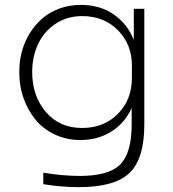

<svg xmlns="http://www.w3.org/2000/svg" viewBox="-20 -561 708 786"><path d="M303.2 205.1Q229 205.1 157.2 192.9V146Q237.8 159.2 307.1 159.2Q425.8 159.2 472.4 112.1Q519 64.9 519 -51.8V-119.1Q491.7 -58.1 436.5 -22.9Q381.3 12.2 309.1 12.2Q252 12.2 204.1 -10.5Q156.2 -33.2 125 -71.5Q93.8 -109.9 76.4 -158.9Q59.1 -208 59.1 -261.2V-271Q59.1 -312 69.8 -351.3Q80.6 -390.6 101.8 -424.8Q123 -459 152.8 -485.1Q182.6 -511.2 223.4 -526.1Q264.2 -541 311 -541Q388.7 -541 445.1 -502.2Q501.5 -463.4 527.8 -397.9V-524.9H570.8V-51.8Q570.8 88.9 510.3 147Q449.7 205.1 303.2 205.1ZM315.9 -37.1Q405.3 -37.1 462.6 -95Q520 -152.8 520 -242.2V-293Q520 -378.9 462.9 -437Q405.8 -495.1 316.9 -495.1Q253.9 -495.1 206.3 -462.9Q158.7 -430.7 135.3 -379.2Q111.8 -327.6 111.8 -266.1Q111.8 -168.5 167.7 -102.8Q223.6 -37.1 315.9 -37.1Z"/></svg>

Font: Sora ExtraLight
Style: Regular
Weight: 200
Designer: Jonathan Barnbrook, Julián Moncada
Foundry: Barnbrook Fonts
Version: Version 2.000